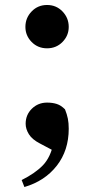

<svg xmlns="http://www.w3.org/2000/svg" viewBox="-20 -564 378 771"><path d="M78 187 67 159Q121 132 152 100Q183 68 195 10L208 48L140 12Q109 -4 96 -25Q83 -46 83 -67Q83 -103 108 -127.5Q133 -152 169 -152Q191 -152 208 -146.5Q225 -141 241 -125Q249 -105 252.5 -87.5Q256 -70 256 -47Q256 40 208 101.5Q160 163 78 187ZM169 -370Q132 -370 107 -395.5Q82 -421 82 -456Q82 -492 107 -518Q132 -544 169 -544Q206 -544 231 -518Q256 -492 256 -456Q256 -421 231 -395.5Q206 -370 169 -370Z"/></svg>

Font: Noto Serif KR ExtraLight ExtraBold
Style: Regular
Weight: 800
Version: Version 2.003-H1;hotconv 1.1.1;makeotfexe 2.6.0